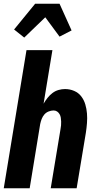

<svg xmlns="http://www.w3.org/2000/svg" viewBox="-20 -1002 540 1022"><path d="M0 0 121 -735H259L212 -450Q221 -466 233 -481Q245 -496 259.5 -507Q274 -518 291.5 -523Q309 -528 326 -528Q352 -528 375 -518Q398 -508 412.5 -489Q427 -470 434 -446.5Q441 -423 443 -398Q445 -373 443 -347Q441 -321 437 -295L388 0H250L302 -314Q304 -325 305 -335Q306 -345 305.5 -355.5Q305 -366 303.5 -376Q302 -386 297 -394.5Q292 -403 284 -408.5Q276 -414 265 -414Q252 -414 238.5 -408.5Q225 -403 216 -392.5Q207 -382 202 -369Q197 -356 194 -342L138 0ZM109 -802 55 -845 167 -982H297L361 -840L297 -807L221 -910Z"/></svg>

Font: Iosevka Term Curly Hv Obl
Style: Regular
Weight: 900
Italic angle: -9°
Designer: Belleve Invis
Foundry: Belleve Invis
Version: Version 32.3.0